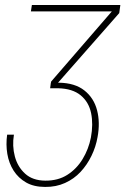

<svg xmlns="http://www.w3.org/2000/svg" viewBox="-20 -548 527 761"><path d="M106.4 -528.3H457L452.6 -496.1L208 -217.8H181.6L182.6 -224.6L423.3 -502.9H102.5ZM181.6 -220.2H213.9Q276.9 -219.2 314.5 -189.5Q352.1 -159.7 364.7 -111.1Q377.4 -62.5 366.7 -4.9Q359.9 34.2 342.5 69.8Q325.2 105.5 299.3 133.3Q273.4 161.1 237.8 177.2Q202.1 193.4 158.7 192.9Q114.3 192.9 83.5 175.3Q52.7 157.7 33.9 128.2Q15.1 98.6 9 61.8Q2.9 24.9 8.3 -14.2H35.2Q27.8 30.3 38.8 71.8Q49.8 113.3 79.6 140.4Q109.4 167.5 159.2 168Q210 168.5 246.8 145Q283.7 121.6 307.4 82.5Q331.1 43.5 340.3 -2.9Q350.1 -55.7 341.1 -99.6Q332 -143.6 299.8 -170.2Q267.6 -196.8 210.4 -198.2H178.7Z"/></svg>

Font: Roboto Condensed Thin
Style: Italic
Weight: 250
Italic angle: -12°
Designer: Christian Robertson
Foundry: Google
Version: Version 3.008; 2023